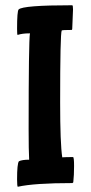

<svg xmlns="http://www.w3.org/2000/svg" viewBox="-20 -687 347 731"><path d="M89 -196Q89 -530 94 -560H92Q65 -560 47 -554Q45 -554 45 -577Q45 -645 51 -651Q67 -667 255 -667Q258 -667 258 -651L255 -577Q255 -573 252 -573Q218 -573 215 -571Q209 -559 209 -296Q209 -141 217 -88Q230 -89 258 -89Q262 -89 262 -55Q262 -20 259 7L256 10Q111 10 48 24Q45 24 45 -4Q45 -64 52 -73Q64 -79 91 -79Q89 -113 89 -196Z"/></svg>

Font: Bubblegum Sans
Style: Regular
Weight: 400
Designer: Angel Koziupa and Alejandro Paul
Foundry: Angel Koziupa and Alejandro Paul
Version: Version 1.001